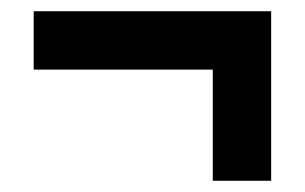

<svg xmlns="http://www.w3.org/2000/svg" viewBox="-20 -471 543 342"><path d="M359 -149V-347H40V-451H463V-149Z"/></svg>

Font: Urbanist SemiBold
Style: Regular
Weight: 600
Designer: Corey Hu
Foundry: Corey Hu
Version: Version 1.321; ttfautohint (v1.8.4.7-5d5b)